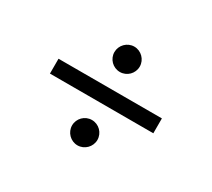

<svg xmlns="http://www.w3.org/2000/svg" viewBox="-130 -950 1260 1142"><g transform="rotate(30 500.0 -379.0)"><path d="M500 -718C452 -718 413 -678 413 -631C413 -583 452 -544 500 -544C548 -544 587 -583 587 -631C587 -678 548 -718 500 -718ZM855 -430H145V-328H855ZM500 -214C452 -214 413 -175 413 -127C413 -80 452 -40 500 -40C548 -40 587 -80 587 -127C587 -175 548 -214 500 -214Z"/></g></svg>

Font: Noto Sans TC
Style: Bold
Weight: 700
Designer: Ryoko NISHIZUKA 西塚涼子 (kana, bopomofo & ideographs); Paul D. Hunt (Latin, Greek & Cyrillic); Sandoll Communications 산돌커뮤니
Foundry: Adobe
Version: Version 2.004;hotconv 1.0.118;makeotfexe 2.5.65603